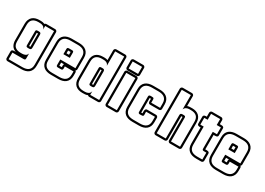

<svg xmlns="http://www.w3.org/2000/svg" viewBox="-7 -1549 3534 2561"><g transform="rotate(30 1760.0 -268.0)"><path d="M260.7 -513.7Q264.6 -519 271 -522.2Q277.3 -525.4 284.2 -525.4H421.4Q433.6 -525.4 442.6 -516.4Q451.7 -507.3 451.7 -495.1V22Q451.7 59.1 440.2 85.7Q428.7 112.3 408.2 129.6Q387.7 147 358.9 155Q330.1 163.1 295.4 163.1H83.5Q71.3 163.1 62.3 154.1Q53.2 145 53.2 132.8V30.8Q53.2 17.1 60.1 10.7Q66.9 4.4 76.9 2.2Q86.9 0 98.1 0.2Q109.4 0.5 118.2 0.5Q95.2 -6.8 78.9 -19.8Q62.5 -32.7 52.2 -50Q42 -67.4 37.1 -88.1Q32.2 -108.9 32.2 -131.8V-383.8Q32.2 -418.9 42.5 -445.3Q52.7 -471.7 71.8 -489.5Q90.8 -507.3 117.9 -516.4Q145 -525.4 179.2 -525.4H203.1Q217.8 -525.4 232.4 -522.7Q247.1 -520 260.7 -513.7ZM232.4 -359.9V-156.2H252V-359.9ZM282.2 5.9Q282.2 21 275.9 25.9Q269.5 30.8 255.4 30.8H83.5V132.8H295.4Q323.7 132.8 346.9 127Q370.1 121.1 386.7 107.9Q403.3 94.7 412.4 73.7Q421.4 52.7 421.4 22V-495.1H284.2V-439Q279.3 -459.5 268.8 -470.7Q258.3 -481.9 244.1 -487.5Q230 -493.2 213.4 -494.1Q196.8 -495.1 179.2 -495.1Q123 -495.1 92.8 -468.3Q62.5 -441.4 62.5 -383.8V-131.8Q62.5 -73.7 92.8 -47.4Q123 -21 179.2 -21H203.1Q230 -21 251.7 -32Q273.4 -43 282.2 -70.3ZM202.1 -365.2Q202.1 -379.9 208.7 -385Q215.3 -390.1 229.5 -390.1H252.4Q269 -390.1 275.6 -381.8Q282.2 -373.5 282.2 -357.9V-158.2Q282.2 -142.6 275.6 -134.3Q269 -126 252.4 -126H229.5Q216.3 -126 209.2 -131.3Q202.1 -136.7 202.1 -150.9Z M931.6 -183.6Q937.5 -179.7 941.2 -173.1Q944.8 -166.5 944.8 -159.2V-110.8Q944.8 -73.7 933.3 -47.1Q921.9 -20.5 900.9 -3.2Q879.9 14.2 851.1 22.2Q822.3 30.3 787.6 30.3H675.8Q641.1 30.3 612.1 22.2Q583 14.2 562.3 -3.2Q541.5 -20.5 530 -47.1Q518.6 -73.7 518.6 -110.8V-383.8Q518.6 -420.9 530 -447.5Q541.5 -474.1 562.5 -491.5Q583.5 -508.8 612.3 -517.1Q641.1 -525.4 675.8 -525.4H788.6Q823.2 -525.4 852.1 -517.1Q880.9 -508.8 901.9 -491.5Q922.9 -474.1 934.3 -447.5Q945.8 -420.9 945.8 -383.8V-209Q945.8 -201.2 941.9 -194.6Q938 -188 931.6 -183.6ZM751.5 -130.4Q751.5 -137.7 751 -144.8Q750.5 -151.9 750.5 -159.2Q750.5 -169.9 757.8 -178.7H712.9V-130.4ZM712.9 -364.7V-321.3H751.5V-364.7ZM754.9 -100.1H709.5Q696.3 -100.1 689.5 -105Q682.6 -109.9 682.6 -124V-209H915.5V-383.8Q915.5 -414.6 906.2 -435.8Q897 -457 880.1 -470.2Q863.3 -483.4 840.1 -489.3Q816.9 -495.1 788.6 -495.1H675.8Q647.5 -495.1 624.3 -489.3Q601.1 -483.4 584.2 -470.2Q567.4 -457 558.1 -435.8Q548.8 -414.6 548.8 -383.8V-110.8Q548.8 -80.1 558.1 -58.8Q567.4 -37.6 584 -24.4Q600.6 -11.2 624 -5.6Q647.5 0 675.8 0H787.6Q815.9 0 839.1 -5.9Q862.3 -11.7 879.2 -24.7Q896 -37.6 905.3 -58.8Q914.6 -80.1 914.6 -110.8V-159.2H780.8Q780.8 -149.4 781.7 -138.9Q782.7 -128.4 781 -119.9Q779.3 -111.3 773.7 -105.7Q768.1 -100.1 754.9 -100.1ZM682.6 -370.1Q682.6 -384.3 689.2 -389.6Q695.8 -395 709.5 -395H755.9Q770 -395 775.9 -389.6Q781.7 -384.3 781.7 -370.1V-291H682.6Z M1240.7 18.6Q1222.2 27.3 1200.7 28.8Q1179.2 30.3 1159.2 30.3Q1125 30.3 1097.7 21.5Q1070.3 12.7 1051.3 -5.1Q1032.2 -22.9 1022.2 -49.3Q1012.2 -75.7 1012.2 -110.8V-384.8Q1012.2 -419.9 1022.5 -446.3Q1032.7 -472.7 1051.8 -490.2Q1070.8 -507.8 1097.9 -516.6Q1125 -525.4 1159.2 -525.4H1183.1Q1195.8 -525.4 1208 -523.4Q1220.2 -521.5 1231.9 -517.1V-668.9Q1231.9 -681.2 1241 -690.2Q1250 -699.2 1262.2 -699.2H1401.4Q1413.6 -699.2 1422.6 -690.2Q1431.6 -681.2 1431.6 -668.9V0Q1431.6 12.2 1422.6 21.2Q1413.6 30.3 1401.4 30.3H1264.2Q1257.3 30.3 1251 27.1Q1244.6 23.9 1240.7 18.6ZM1212.4 -359.9V-135.3H1231.9V-359.9ZM1262.2 -445.8Q1256.3 -464.4 1245.6 -474.4Q1234.9 -484.4 1220.9 -489Q1207 -493.7 1191.2 -494.4Q1175.3 -495.1 1159.2 -495.1Q1103.5 -495.1 1073 -468.8Q1042.5 -442.4 1042.5 -384.8V-110.8Q1042.5 -52.7 1072.8 -26.4Q1103 0 1159.2 0H1183.1Q1212.4 0 1234.9 -12.9Q1257.3 -25.9 1264.2 -56.2V0H1401.4V-668.9H1262.2ZM1182.1 -365.2Q1182.1 -379.9 1188.7 -385Q1195.3 -390.1 1209.5 -390.1H1232.4Q1249 -390.1 1255.6 -381.8Q1262.2 -373.5 1262.2 -357.9V-137.2Q1262.2 -121.6 1255.6 -113.3Q1249 -105 1232.4 -105H1209.5Q1196.3 -105 1189.2 -110.4Q1182.1 -115.7 1182.1 -129.9Z M1704.1 0Q1704.1 12.2 1695.1 21.2Q1686 30.3 1673.8 30.3H1533.7Q1521.5 30.3 1512.5 21.2Q1503.4 12.2 1503.4 0V-495.1Q1503.4 -507.3 1512.5 -516.4Q1521.5 -525.4 1533.7 -525.4H1673.8Q1686 -525.4 1695.1 -516.4Q1704.1 -507.3 1704.1 -495.1ZM1531.7 -530.8Q1519.5 -530.8 1510.5 -539.8Q1501.5 -548.8 1501.5 -561V-668.9Q1501.5 -681.2 1510.5 -690.2Q1519.5 -699.2 1531.7 -699.2H1676.8Q1689 -699.2 1698 -690.2Q1707 -681.2 1707 -668.9V-561Q1707 -548.8 1698 -539.8Q1689 -530.8 1676.8 -530.8ZM1673.8 -495.1H1533.7V0H1673.8ZM1676.8 -561V-668.9H1531.7V-561Z M1971.7 -359.9V-134.8H1976.1Q1980 -134.8 1983.6 -135Q1987.3 -135.3 1991.2 -135.3Q1991.2 -144.5 1990.5 -157Q1989.7 -169.4 1991.9 -180.9Q1994.1 -192.4 2000.5 -200.4Q2006.8 -208.5 2021.5 -208.5H2157.7Q2169.9 -208.5 2179 -199.5Q2188 -190.4 2188 -178.2V-110.8Q2188 -73.7 2176.5 -47.1Q2165 -20.5 2144 -3.2Q2123 14.2 2094.2 22.2Q2065.4 30.3 2030.8 30.3H1928.7Q1894 30.3 1865 22.2Q1835.9 14.2 1815.2 -3.2Q1794.4 -20.5 1783 -47.1Q1771.5 -73.7 1771.5 -110.8V-383.8Q1771.5 -420.9 1783 -447.5Q1794.4 -474.1 1815.4 -491.5Q1836.4 -508.8 1865.2 -517.1Q1894 -525.4 1928.7 -525.4H2030.8Q2065.4 -525.4 2094.2 -517.1Q2123 -508.8 2144 -491.5Q2165 -474.1 2176.5 -447.5Q2188 -420.9 2188 -383.8V-315.9Q2188 -303.7 2179 -294.7Q2169.9 -285.6 2157.7 -285.6H2021.5Q2006.8 -285.6 2000.2 -293.7Q1993.7 -301.8 1991.9 -313.5Q1990.2 -325.2 1991.2 -337.9Q1992.2 -350.6 1992.2 -359.9ZM1941.4 -365.2Q1941.4 -377.4 1946.5 -382.8Q1951.7 -388.2 1959.5 -389.9Q1967.3 -391.6 1976.6 -390.9Q1985.8 -390.1 1994.6 -390.1Q2008.8 -390.1 2015.1 -385.3Q2021.5 -380.4 2021.5 -365.2V-315.9H2157.7V-383.8Q2157.7 -414.6 2148.4 -435.8Q2139.2 -457 2122.3 -470.2Q2105.5 -483.4 2082.3 -489.3Q2059.1 -495.1 2030.8 -495.1H1928.7Q1900.4 -495.1 1877 -489.3Q1853.5 -483.4 1836.9 -470.2Q1820.3 -457 1811 -435.8Q1801.8 -414.6 1801.8 -383.8V-110.8Q1801.8 -80.1 1811 -58.8Q1820.3 -37.6 1836.9 -24.4Q1853.5 -11.2 1877 -5.6Q1900.4 0 1928.7 0H2030.8Q2059.1 0 2082.3 -5.9Q2105.5 -11.7 2122.3 -24.7Q2139.2 -37.6 2148.4 -58.8Q2157.7 -80.1 2157.7 -110.8V-178.2H2021.5Q2021.5 -152.3 2022.5 -137.7Q2023.4 -123 2019.5 -115.7Q2015.6 -108.4 2004.4 -106.7Q1993.2 -105 1968.8 -105Q1955.6 -105 1948.5 -110.4Q1941.4 -115.7 1941.4 -129.9Z M2458 -359.9V0Q2458 12.2 2449 21.2Q2439.9 30.3 2427.7 30.3H2287.6Q2275.4 30.3 2266.4 21.2Q2257.3 12.2 2257.3 0V-668.9Q2257.3 -681.2 2266.4 -690.2Q2275.4 -699.2 2287.6 -699.2H2427.7Q2439.9 -699.2 2449 -690.2Q2458 -681.2 2458 -668.9V-517.1Q2475.1 -523.4 2493.7 -524.4Q2512.2 -525.4 2530.8 -525.4Q2564.9 -525.4 2592 -516.4Q2619.1 -507.3 2638.2 -489.5Q2657.2 -471.7 2667.5 -445.3Q2677.7 -418.9 2677.7 -383.8V0Q2677.7 12.2 2668.7 21.2Q2659.7 30.3 2647.5 30.3H2507.8Q2495.6 30.3 2486.6 21.2Q2477.5 12.2 2477.5 0V-360.4H2475.1Q2470.7 -360.4 2466.6 -360.1Q2462.4 -359.9 2458 -359.9ZM2647.5 -383.8Q2647.5 -441.4 2617.2 -468.3Q2586.9 -495.1 2530.8 -495.1H2505.4Q2479 -495.1 2458.3 -484.1Q2437.5 -473.1 2427.7 -447.3V-668.9H2287.6V0H2427.7V-357.9Q2427.7 -372.1 2431.9 -378.7Q2436 -385.3 2443.4 -387.9Q2450.7 -390.6 2460.2 -390.4Q2469.7 -390.1 2480.5 -390.1Q2494.6 -390.1 2501.2 -385Q2507.8 -379.9 2507.8 -365.2V0H2647.5Z M2956.5 -137.2Q2965.3 -137.2 2976.6 -137.5Q2987.8 -137.7 2997.6 -135.5Q3007.3 -133.3 3014.2 -127Q3021 -120.6 3021 -106.9V0Q3021 12.2 3012 21.2Q3002.9 30.3 2990.7 30.3H2912.6Q2877.9 30.3 2849.1 22.2Q2820.3 14.2 2799.8 -3.2Q2779.3 -20.5 2767.8 -47.1Q2756.3 -73.7 2756.3 -110.8V-359.9Q2748 -359.9 2738.8 -360.1Q2729.5 -360.4 2721.9 -363.3Q2714.4 -366.2 2709.2 -372.3Q2704.1 -378.4 2704.1 -390.1V-495.1Q2704.1 -506.8 2709.2 -512.9Q2714.4 -519 2721.9 -522Q2729.5 -524.9 2738.8 -525.1Q2748 -525.4 2756.3 -525.4V-586.9Q2756.3 -599.1 2765.4 -608.2Q2774.4 -617.2 2786.6 -617.2H2926.3Q2938.5 -617.2 2947.5 -608.2Q2956.5 -599.1 2956.5 -586.9V-525.4Q2965.3 -525.4 2976.6 -525.6Q2987.8 -525.9 2997.6 -523.7Q3007.3 -521.5 3014.2 -515.1Q3021 -508.8 3021 -495.1V-390.1Q3021 -376.5 3014.2 -370.1Q3007.3 -363.8 2997.6 -361.6Q2987.8 -359.4 2976.6 -359.6Q2965.3 -359.9 2956.5 -359.9ZM2786.6 -586.9V-495.1H2734.4V-390.1H2786.6V-110.8Q2786.6 -80.1 2795.7 -58.8Q2804.7 -37.6 2821.3 -24.7Q2837.9 -11.7 2861.1 -5.9Q2884.3 0 2912.6 0H2990.7V-106.9H2952.6Q2939.9 -106.9 2933.1 -112.1Q2926.3 -117.2 2926.3 -130.9V-390.1H2990.7V-495.1H2926.3V-586.9Z M3471.7 -183.6Q3477.5 -179.7 3481.2 -173.1Q3484.9 -166.5 3484.9 -159.2V-110.8Q3484.9 -73.7 3473.4 -47.1Q3461.9 -20.5 3440.9 -3.2Q3419.9 14.2 3391.1 22.2Q3362.3 30.3 3327.6 30.3H3215.8Q3181.2 30.3 3152.1 22.2Q3123 14.2 3102.3 -3.2Q3081.5 -20.5 3070.1 -47.1Q3058.6 -73.7 3058.6 -110.8V-383.8Q3058.6 -420.9 3070.1 -447.5Q3081.5 -474.1 3102.5 -491.5Q3123.5 -508.8 3152.3 -517.1Q3181.2 -525.4 3215.8 -525.4H3328.6Q3363.3 -525.4 3392.1 -517.1Q3420.9 -508.8 3441.9 -491.5Q3462.9 -474.1 3474.4 -447.5Q3485.8 -420.9 3485.8 -383.8V-209Q3485.8 -201.2 3481.9 -194.6Q3478 -188 3471.7 -183.6ZM3291.5 -130.4Q3291.5 -137.7 3291 -144.8Q3290.5 -151.9 3290.5 -159.2Q3290.5 -169.9 3297.9 -178.7H3252.9V-130.4ZM3252.9 -364.7V-321.3H3291.5V-364.7ZM3294.9 -100.1H3249.5Q3236.3 -100.1 3229.5 -105Q3222.7 -109.9 3222.7 -124V-209H3455.6V-383.8Q3455.6 -414.6 3446.3 -435.8Q3437 -457 3420.2 -470.2Q3403.3 -483.4 3380.1 -489.3Q3356.9 -495.1 3328.6 -495.1H3215.8Q3187.5 -495.1 3164.3 -489.3Q3141.1 -483.4 3124.3 -470.2Q3107.4 -457 3098.1 -435.8Q3088.9 -414.6 3088.9 -383.8V-110.8Q3088.9 -80.1 3098.1 -58.8Q3107.4 -37.6 3124 -24.4Q3140.6 -11.2 3164.1 -5.6Q3187.5 0 3215.8 0H3327.6Q3356 0 3379.2 -5.9Q3402.3 -11.7 3419.2 -24.7Q3436 -37.6 3445.3 -58.8Q3454.6 -80.1 3454.6 -110.8V-159.2H3320.8Q3320.8 -149.4 3321.8 -138.9Q3322.8 -128.4 3321 -119.9Q3319.3 -111.3 3313.7 -105.7Q3308.1 -100.1 3294.9 -100.1ZM3222.7 -370.1Q3222.7 -384.3 3229.2 -389.6Q3235.8 -395 3249.5 -395H3295.9Q3310.1 -395 3315.9 -389.6Q3321.8 -384.3 3321.8 -370.1V-291H3222.7Z"/></g></svg>

Font: Akaash Gobhi Outlined
Style: Regular
Weight: 400
Designer: Kulbir Singh Thind, MD
Foundry: Punjab Online
Version: Version 1.200